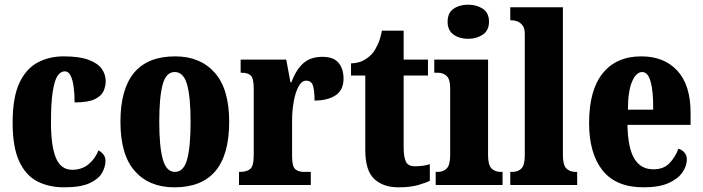

<svg xmlns="http://www.w3.org/2000/svg" viewBox="-20 -791 3004 821"><path d="M254 10Q188 10 138.5 -16Q89 -42 61.5 -102.5Q34 -163 34 -266Q34 -375 63 -436.5Q92 -498 141.5 -524Q191 -550 252 -550Q320 -550 359.5 -535Q399 -520 415.5 -496Q432 -472 432 -444Q432 -423 423 -402Q414 -381 385.5 -367Q357 -353 299 -353Q299 -389 295 -419Q291 -449 282 -467.5Q273 -486 257 -486Q239 -486 226 -466.5Q213 -447 205.5 -399.5Q198 -352 198 -267Q198 -167 219 -116Q240 -65 289 -65Q330 -65 358.5 -88.5Q387 -112 401 -148Q414 -141 422.5 -130Q431 -119 431 -103Q431 -78 416.5 -52Q402 -26 363.5 -8Q325 10 254 10Z M726 10Q618 10 556.5 -59.5Q495 -129 495 -270Q495 -550 729 -550Q836 -550 898 -480.5Q960 -411 960 -270Q960 10 726 10ZM728 -56Q766 -56 780.5 -110.5Q795 -165 795 -270Q795 -376 780 -429.5Q765 -483 727 -483Q690 -483 675.5 -429.5Q661 -376 661 -270Q661 -165 676 -110.5Q691 -56 728 -56Z M1002 0V-56H1006Q1035 -56 1050 -68.5Q1065 -81 1065 -128V-412Q1065 -456 1052.5 -468Q1040 -480 1013 -480H1009V-536H1204L1222 -439H1226Q1247 -495 1278 -521.5Q1309 -548 1358 -548Q1407 -548 1428 -522Q1449 -496 1449 -455Q1449 -406 1415 -383.5Q1381 -361 1325 -361Q1325 -402 1318.5 -424Q1312 -446 1289 -446Q1270 -446 1256.5 -421Q1243 -396 1236 -357Q1229 -318 1229 -277V-123Q1229 -79 1242.5 -67.5Q1256 -56 1279 -56H1309V0Z M1683 10Q1619 10 1580.5 -25.5Q1542 -61 1542 -149V-468H1481V-520Q1516 -521 1539.5 -535.5Q1563 -550 1575 -566Q1586 -580 1596.5 -603.5Q1607 -627 1613 -660H1706V-536H1810V-468H1706V-163Q1706 -120 1715.5 -100Q1725 -80 1754 -80Q1791 -80 1818 -89V-18Q1803 -10 1769 0Q1735 10 1683 10Z M1982 -625Q1945 -625 1919.5 -643Q1894 -661 1894 -698Q1894 -736 1919.5 -753.5Q1945 -771 1982 -771Q2018 -771 2044.5 -753.5Q2071 -736 2071 -698Q2071 -661 2044.5 -643Q2018 -625 1982 -625ZM1843 0V-56H1852Q1876 -56 1890.5 -71Q1905 -86 1905 -129V-413Q1905 -452 1890 -466Q1875 -480 1852 -480H1837V-536H2067V-127Q2067 -85 2082 -70.5Q2097 -56 2120 -56H2129V0Z M2162 0V-56H2172Q2195 -56 2209.5 -70.5Q2224 -85 2224 -127V-645Q2224 -671 2213.5 -683.5Q2203 -696 2191 -700Q2179 -704 2172 -704H2162V-760H2387V-127Q2387 -85 2402 -70.5Q2417 -56 2440 -56H2448V0Z M2732 10Q2614 10 2556.5 -62.5Q2499 -135 2499 -265Q2499 -406 2557.5 -478Q2616 -550 2722 -550Q2820 -550 2876.5 -488.5Q2933 -427 2933 -308V-257H2663Q2665 -158 2692.5 -112.5Q2720 -67 2774 -67Q2817 -67 2842 -92.5Q2867 -118 2881 -155Q2896 -151 2906.5 -139Q2917 -127 2917 -109Q2917 -82 2898.5 -54.5Q2880 -27 2839.5 -8.5Q2799 10 2732 10ZM2773 -322Q2774 -398 2762.5 -440.5Q2751 -483 2726 -483Q2700 -483 2682.5 -441.5Q2665 -400 2665 -322Z"/></svg>

Font: Noto Serif Sinhala ExtraCondensed Black
Style: Regular
Weight: 900
Width: 2
Designer: Jelle Bosma - Monotype Design Team
Foundry: Monotype Imaging Inc.
Version: Version 2.007; ttfautohint (v1.8.4.7-5d5b)